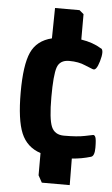

<svg xmlns="http://www.w3.org/2000/svg" viewBox="-54 -805 493 843"><g transform="rotate(5 192.0 -383.5)"><path d="M281 -640Q333 -632 370 -609H371Q378 -605 378 -590.5Q378 -576 371 -552Q358 -508 343 -515H342L307 -529Q278 -542 236.5 -542Q195 -542 183.5 -508Q172 -474 172 -377Q172 -280 186.5 -246.5Q201 -213 242 -213Q301 -213 334 -220Q367 -227 368 -227Q375 -229 379.5 -219Q384 -209 384 -172Q384 -135 368 -131Q328 -119 285 -116L286 1H163L146 -30V-128Q85 -148 60.5 -206.5Q36 -265 36 -386Q36 -507 61 -562.5Q86 -618 152 -634L154 -768H262L281 -752Z"/></g></svg>

Font: Chau Philomene One
Style: Regular
Weight: 400
Designer: Vicente Lamonaca
Foundry: TipoType
Version: Version 1.002